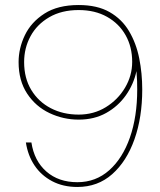

<svg xmlns="http://www.w3.org/2000/svg" viewBox="-20 -732 637 764"><path d="M288 12Q231 12 187.5 -11Q144 -34 117.5 -73.5Q91 -113 83 -165H105Q116 -92 164.5 -49.5Q213 -7 288 -7Q361 -7 414.5 -54.5Q468 -102 497 -185Q526 -268 526 -376Q526 -393 525.5 -409Q525 -425 523 -449Q512 -397 481 -353Q450 -309 402.5 -282.5Q355 -256 293 -256Q232 -256 177 -282Q122 -308 88 -359.5Q54 -411 54 -485Q54 -540 79 -592Q104 -644 157 -678Q210 -712 293 -712Q367 -712 416 -684Q465 -656 493.5 -608Q522 -560 534 -500Q546 -440 546 -376Q546 -265 515 -177.5Q484 -90 426.5 -39Q369 12 288 12ZM293 -276Q353 -276 401 -305.5Q449 -335 477.5 -383Q506 -431 506 -486Q506 -545 480 -591.5Q454 -638 406 -665Q358 -692 293 -692Q225 -692 176 -663.5Q127 -635 101.5 -588Q76 -541 76 -485Q76 -421 104.5 -374Q133 -327 182 -301.5Q231 -276 293 -276Z"/></svg>

Font: DM Sans 28pt Thin
Style: Regular
Weight: 250
Version: Version 4.004;gftools[0.9.30]